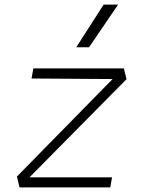

<svg xmlns="http://www.w3.org/2000/svg" viewBox="-20 -815 626 835"><path d="M530.3 -470.7 108.4 -43.9H467.3L459.5 0H64.9L53.7 -47.4L469.7 -471.2L117.2 -473.6L125 -517.6H518.6ZM311.5 -609.4 430.7 -794.9H493.7L367.2 -609.4Z"/></svg>

Font: Cascadia Code ExtraLight
Style: Italic
Weight: 200
Italic angle: -10°
Monospace: yes
Designer: Aaron Bell
Foundry: Saja Typeworks
Version: Version 2404.023; ttfautohint (v1.8.4)